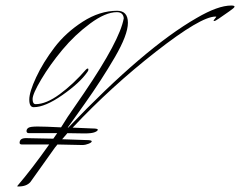

<svg xmlns="http://www.w3.org/2000/svg" viewBox="-20 -643 869 695"><path d="M753 -569 763 -582Q763 -583 760 -583Q707 -583 544.5 -456Q382 -329 243 -181L314 -178Q334 -178 334 -173.5Q334 -169 323 -164.5Q312 -160 286 -160Q260 -160 224 -161L205 -139L292 -136Q312 -136 312 -131.5Q312 -127 300 -122.5Q288 -118 280 -118Q272 -118 188 -120L179 -109L90 16Q76 32 47 32Q42 32 42 31Q96 -32 158 -120H60Q51 -120 51 -126Q51 -143 74 -143Q97 -143 173 -141L187 -161H85Q76 -161 76 -168.5Q76 -176 83 -180.5Q90 -185 116 -185Q142 -185 201 -182L225 -220Q227 -223 284 -306Q414 -497 428 -577Q426 -599 403 -599Q362 -599 306.5 -558Q251 -517 206 -463Q161 -409 129.5 -356Q98 -303 98 -284.5Q98 -266 109 -266Q147 -266 196 -302Q245 -338 291 -391Q295 -395 297.5 -395Q300 -395 300 -391Q300 -387 296 -382Q269 -343 206 -299Q143 -255 102 -255Q86 -255 86 -282.5Q86 -310 111 -363.5Q136 -417 177 -471Q218 -525 279.5 -564.5Q341 -604 404 -604Q443 -604 443 -560.5Q443 -517 395.5 -435.5Q348 -354 287 -268Q226 -182 225 -181H227Q502 -469 692 -578Q769 -623 817 -623Q829 -623 829 -619Q829 -615 810 -602Q761 -567 757 -567Q753 -567 753 -569Z"/></svg>

Font: Herr Von Muellerhoff
Style: Regular
Weight: 400
Version: Version 1.000